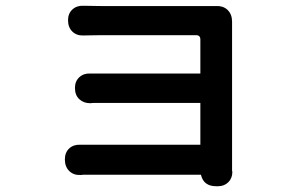

<svg xmlns="http://www.w3.org/2000/svg" viewBox="-20 -577 1040 666"><path d="M205 -24Q205 -48 220 -62Q235 -76 259 -75Q264 -75 269 -75Q274 -75 290 -75H675V-220H344Q327 -220 312.5 -220Q298 -220 293 -219Q270 -219 255 -233Q240 -247 240 -272Q240 -295 255 -309Q270 -323 293 -322Q300 -322 315 -322Q330 -322 344 -322H675V-440Q675 -455 660 -455Q636 -455 593 -455Q550 -455 500.5 -455Q451 -455 406 -455Q361 -455 333 -455Q319 -455 298 -454.5Q277 -454 269 -454Q246 -453 231 -467.5Q216 -482 216 -507Q216 -530 231 -544Q246 -558 269 -557Q279 -557 300.5 -556.5Q322 -556 333 -556Q355 -556 393 -556Q431 -556 476 -556Q521 -556 566.5 -556Q612 -556 650.5 -556Q689 -556 714 -556Q715 -556 721 -556Q727 -556 730 -556Q755 -557 770 -542Q785 -527 785 -502Q785 -501 785 -499.5Q785 -498 785 -495Q785 -485 785 -450.5Q785 -416 785 -366.5Q785 -317 785 -261Q785 -205 785 -151.5Q785 -98 785 -56.5Q785 -15 785 5Q785 17 785 16Q785 15 786 19Q786 41 772 55Q758 69 736 69H730Q686 69 677 29H290Q275 29 270.5 29Q266 29 265 29.5Q264 30 259 30Q235 31 220 16Q205 1 205 -24Z"/></svg>

Font: Chiron GoRound TC SB
Style: Regular
Weight: 500
Designer: Ryoko NISHIZUKA 西塚涼子 (kana, bopomofo & ideographs); Paul D. Hunt (Latin, Greek & Cyrillic); Sandoll Communications 산돌커뮤니
Foundry: Adobe
Version: Version 1.000;hotconv 1.1.1;makeotfexe 2.6.0